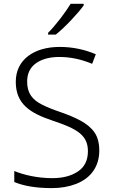

<svg xmlns="http://www.w3.org/2000/svg" viewBox="-20 -968 586 998"><path d="M415 -948.2H347.2C321.8 -905.8 266.6 -833 230 -797.4V-788.1H270C319.3 -827.6 385.7 -898.9 415 -939.9ZM496.1 -186C496.1 -224.1 487.8 -255.4 471.2 -279.8C437.5 -328.1 376 -356.4 292 -386.2C255.4 -398.4 224.1 -411.1 199.2 -423.8C148.4 -449.2 121.1 -482.9 121.1 -543.9C121.1 -585.9 136.7 -617.7 167.5 -639.6C198.2 -661.1 238.8 -671.9 288.1 -671.9C344.7 -671.9 401.9 -660.2 459 -636.2L478 -686C421.9 -710 358.9 -724.1 290 -724.1C158.7 -724.1 62 -659.2 62 -543C62 -428.7 133.8 -380.9 253.9 -340.8C379.9 -298.8 437 -266.1 437 -182.1C437 -135.3 419.9 -100.1 385.7 -77.1C351.1 -53.7 306.6 -42 252 -42C173.3 -42 103 -59.1 54.2 -79.1V-22C99.1 -2.9 162.6 9.8 249 9.8C296.4 9.8 338.4 2.4 376 -12.2C450.7 -41.5 496.1 -100.6 496.1 -186Z"/></svg>

Font: Noto Reveo Sans
Style: Regular
Weight: 300
Designer: Monotype Design Team
Foundry: Monotype Imaging Inc.
Version: Version 2.007